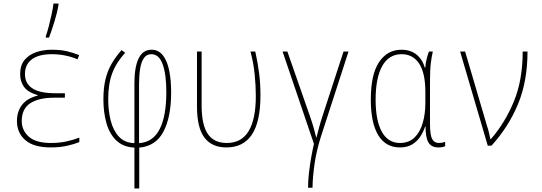

<svg xmlns="http://www.w3.org/2000/svg" viewBox="-20 -817 3040 1077"><path d="M266 10Q169 10 122 -31Q75 -72 75 -138Q75 -191 103.5 -228.5Q132 -266 192 -281V-283Q135 -300 114 -330.5Q93 -361 93 -401Q93 -451 118 -481Q143 -511 183.5 -524.5Q224 -538 270 -538Q319 -538 353.5 -530Q388 -522 424 -508L415 -484Q386 -497 348.5 -505Q311 -513 271 -513Q197 -513 158.5 -484Q120 -455 120 -401Q120 -349 161.5 -321.5Q203 -294 290 -294H344V-269H284Q198 -269 150 -238Q102 -207 102 -138Q102 -86 141.5 -50.5Q181 -15 266 -15Q311 -15 349.5 -23Q388 -31 425 -45V-20Q399 -9 357.5 0.5Q316 10 266 10ZM237 -614Q245 -636 253.5 -669Q262 -702 269.5 -736.5Q277 -771 280 -797H308V-789Q301 -746 285 -694.5Q269 -643 255 -606H237Z M734 11Q671 8 632.5 -29Q594 -66 577 -126.5Q560 -187 560 -259Q560 -325 572 -373.5Q584 -422 607 -461Q630 -500 662 -536L682 -521Q632 -466 609.5 -406Q587 -346 587 -261Q587 -196 601 -140.5Q615 -85 647 -50.5Q679 -16 734 -14V-351Q734 -440 757.5 -489Q781 -538 830 -538Q869 -538 893.5 -507Q918 -476 929 -422Q940 -368 940 -298Q940 -161 897 -79Q854 3 761 11V240H734ZM760 -14Q838 -19 875.5 -92.5Q913 -166 913 -300Q913 -400 892.5 -456.5Q872 -513 829 -513Q802 -513 787 -491Q772 -469 766 -431Q760 -393 760 -345Z M1250 10Q1168 10 1126.5 -45.5Q1085 -101 1085 -219V-528H1111V-226Q1111 -117 1145.5 -66Q1180 -15 1252 -15Q1335 -15 1375 -82Q1415 -149 1415 -278Q1415 -336 1408.5 -400.5Q1402 -465 1385 -528H1412Q1426 -465 1433.5 -406.5Q1441 -348 1441 -282Q1441 -134 1393 -62Q1345 10 1250 10Z M1708 236Q1708 194 1713.5 148.5Q1719 103 1726.5 61Q1734 19 1741 -10L1565 -528H1592L1718 -167Q1730 -133 1738.5 -103.5Q1747 -74 1754 -45H1755Q1763 -76 1770 -102.5Q1777 -129 1790 -169L1907 -528H1935L1780 -50Q1755 29 1744.5 102Q1734 175 1733 236Z M2223 10Q2143 10 2101.5 -59Q2060 -128 2060 -258Q2060 -400 2106.5 -469Q2153 -538 2232 -538Q2282 -538 2315.5 -511.5Q2349 -485 2363 -438H2366Q2367 -461 2372.5 -483.5Q2378 -506 2386 -528H2408Q2401 -499 2396.5 -462Q2392 -425 2392 -358V-123Q2392 -60 2404 -37.5Q2416 -15 2442 -15Q2450 -15 2459.5 -16.5Q2469 -18 2477 -22V3Q2463 10 2439 10Q2400 10 2383.5 -17.5Q2367 -45 2367 -108H2365Q2356 -80 2339 -53Q2322 -26 2294 -8Q2266 10 2223 10ZM2224 -15Q2273 -15 2304.5 -45Q2336 -75 2351 -126.5Q2366 -178 2366 -240V-300Q2366 -408 2331 -460.5Q2296 -513 2233 -513Q2161 -513 2124 -446.5Q2087 -380 2087 -258Q2087 -140 2122 -77.5Q2157 -15 2224 -15Z M2716 0 2561 -528H2589L2712 -110Q2717 -96 2722 -76Q2727 -56 2731 -36H2733Q2813 -128 2862.5 -248Q2912 -368 2912 -528H2939Q2939 -361 2885.5 -232.5Q2832 -104 2737 0Z"/></svg>

Font: Noto Sans Mono ExtraCondensed Thin
Style: Regular
Weight: 100
Width: 2
Designer: Monotype Design Team
Foundry: Monotype Imaging Inc.
Version: Version 2.014; ttfautohint (v1.8.4.7-5d5b)